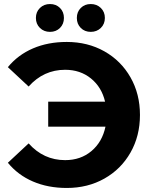

<svg xmlns="http://www.w3.org/2000/svg" viewBox="-20 -920 754 952"><path d="M674 -350Q674 -246 627 -163.5Q580 -81 497.5 -34.5Q415 12 311 12Q218 12 143.5 -20Q69 -52 19 -113L122 -209Q196 -126 303 -126Q380 -126 433.5 -171Q487 -216 503 -292H219V-416H501Q484 -488 431 -531Q378 -574 303 -574Q196 -574 122 -491L19 -587Q69 -648 143.5 -680Q218 -712 311 -712Q415 -712 497.5 -665.5Q580 -619 627 -536.5Q674 -454 674 -350ZM158 -831Q158 -861 178 -880.5Q198 -900 228 -900Q258 -900 277.5 -880.5Q297 -861 297 -831Q297 -801 277.5 -781.5Q258 -762 228 -762Q198 -762 178 -781.5Q158 -801 158 -831ZM361 -831Q361 -861 380.5 -880.5Q400 -900 430 -900Q460 -900 480 -880.5Q500 -861 500 -831Q500 -801 480 -781.5Q460 -762 430 -762Q400 -762 380.5 -781.5Q361 -801 361 -831Z"/></svg>

Font: Montserrat Alternates
Style: Bold
Weight: 700
Designer: Julieta Ulanovsky
Foundry: Julieta Ulanovsky
Version: Version 7.200